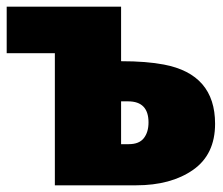

<svg xmlns="http://www.w3.org/2000/svg" viewBox="-20 -554 668 574"><path d="M387 0H144V-395H0V-534H342V-371Q418 -371 470 -361Q623 -332 623 -184Q623 -92 557 -46Q491 0 387 0ZM365 -123Q396 -123 410 -141Q424 -159 424 -188Q424 -251 363 -251H342V-123Z"/></svg>

Font: Trujillo Black
Style: Regular
Weight: 900
Designer: Fira Sans original fonts by bBox Type GmbH, Carrois Corporate GbR, & Edenspiekermann AG / Changes by Cristiano Sobral
Foundry: Fira Sans original fonts by bBox Type GmbH, Carrois Corporate GbR, & Edenspiekermann AG / Changes by Cristiano Sobral
Version: Version 4.301;July 28, 2020;FontCreator 13.0.0.2655 64-bit